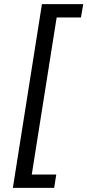

<svg xmlns="http://www.w3.org/2000/svg" viewBox="-20 -725 421 925"><path d="M42 180 182 -705H381L370 -641H253L133 116H251L241 180Z"/></svg>

Font: Nunito Sans
Style: Italic
Weight: 400
Italic angle: -9°
Designer: Vernon Adams
Foundry: Vernon Adams
Version: Version 3.006; ttfautohint (v1.8.3)